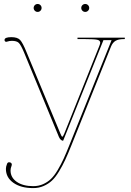

<svg xmlns="http://www.w3.org/2000/svg" viewBox="-20 -710 660 969"><path d="M155.8 -655.8Q149.9 -661.6 149.9 -669.9Q149.9 -678.2 155.8 -684.1Q161.6 -689.9 169.9 -689.9Q178.2 -689.9 184.1 -684.1Q189.9 -678.2 189.9 -669.9Q189.9 -661.6 184.1 -655.8Q178.2 -649.9 169.9 -649.9Q161.6 -649.9 155.8 -655.8ZM396 -655.8Q390.1 -661.6 390.1 -669.9Q390.1 -678.2 396 -684.1Q401.9 -689.9 410.2 -689.9Q418.5 -689.9 424.3 -684.1Q430.2 -678.2 430.2 -669.9Q430.2 -661.6 424.3 -655.8Q418.5 -649.9 410.2 -649.9Q401.9 -649.9 396 -655.8ZM298.8 0Q292 0.5 286.1 -5.6Q280.3 -11.7 277.3 -19L101.6 -444.8Q85.4 -483.4 74.7 -493.7Q64 -503.9 39.6 -503.9Q27.8 -503.9 16.1 -500Q14.2 -499 12.7 -499Q2.9 -499 2.9 -508.3Q2.9 -522.5 37.1 -522.5Q68.4 -522.5 81.5 -508.3Q94.7 -494.1 113.3 -448.2L285.2 -34.7Q291 -20 294.4 -20Q297.9 -20 304.2 -35.2L481.4 -478.5Q485.8 -489.7 485.8 -494.6Q485.8 -506.3 470 -509.5Q454.1 -512.7 411.1 -512.7H371.1V-520H609.9V-512.7H604.5Q578.1 -512.7 563.5 -504.2Q548.8 -495.6 540.5 -475.6L340.8 22.5Q322.8 67.4 309.3 96.4Q295.9 125.5 277.8 155.3Q259.8 185.1 241.9 201.7Q224.1 218.3 200 228.8Q175.8 239.3 147.5 239.3Q85.4 239.3 47.6 212.6Q9.8 186 9.8 142.1Q9.8 130.9 15.6 116.7Q18.6 108.9 25.9 108.9Q29.8 108.9 31.7 109.9Q39.6 112.8 39.6 121.1Q39.6 123 38.6 126Q33.2 139.2 33.2 150.4Q33.2 186 64.7 207.8Q96.2 229.5 147.9 229.5Q174.8 229.5 197.3 219.5Q219.7 209.5 236.8 193.4Q253.9 177.2 271 148.4Q288.1 119.6 301 91.3Q314 63 331.5 19L543 -507.3H502Z"/></svg>

Font: ZnikomitNo25
Style: Regular
Weight: 100
Designer: gluk
Foundry: gluk
Version: Version 0.56